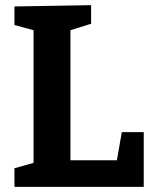

<svg xmlns="http://www.w3.org/2000/svg" viewBox="-20 -724 598 744"><path d="M452 -212H537V0H36V-72L110 -93V-607L36 -627V-699L333 -704V-632L253 -607V-103H433Z"/></svg>

Font: Bitter
Style: Bold
Weight: 700
Designer: Sol Matas, and Bitter project Authors
Foundry: Sol Matas
Version: Version 2.001